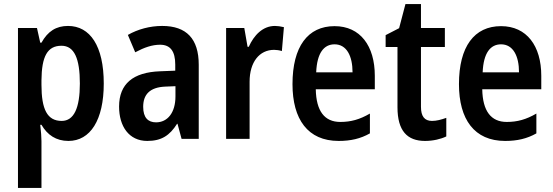

<svg xmlns="http://www.w3.org/2000/svg" viewBox="-20 -680 2707 940"><path d="M313 -553C255 -553 214 -527 183 -471H177L161 -543H68V240H183V11C183 -8 181 -36 177 -69H183C212 -19 255 10 315 10C422 10 488 -92 488 -271C488 -455 421 -553 313 -553ZM281 -456C344 -456 371 -393 371 -271C371 -151 342 -88 282 -88C211 -88 183 -145 183 -265V-287C184 -404 212 -456 281 -456Z M774 -553C714 -553 655 -537 606 -509L642 -424C687 -448 725 -461 764 -461C814 -461 838 -429 838 -364V-334L763 -331C632 -326 563 -270 563 -158C563 -62 611 10 701 10C771 10 811 -17 847 -74H849L869 0H953V-363C953 -490 893 -553 774 -553ZM790 -256 839 -258V-208C839 -128 800 -81 744 -81C705 -81 681 -104 681 -157C681 -217 713 -253 790 -256Z M1326 -553C1266 -553 1223 -507 1198 -451H1192L1176 -543H1087V0H1202V-280C1202 -376 1250 -436 1322 -436C1332 -436 1349 -434 1360 -430L1370 -547C1354 -551 1338 -553 1326 -553Z M1618 -552C1487 -552 1412 -452 1412 -268C1412 -96 1487 10 1638 10C1697 10 1745 -1 1791 -27V-124C1741 -95 1698 -83 1646 -83C1569 -83 1528 -136 1526 -243H1815V-309C1815 -455 1744 -552 1618 -552ZM1618 -463C1677 -463 1706 -406 1706 -326H1528C1532 -421 1566 -463 1618 -463Z M2095 -88C2058 -88 2041 -111 2041 -157V-450H2158V-543H2041V-660H1965L1934 -542L1868 -508V-450H1926V-155C1926 -39 1974 10 2061 10C2100 10 2138 1 2165 -12V-103C2140 -94 2117 -88 2095 -88Z M2433 -552C2302 -552 2227 -452 2227 -268C2227 -96 2302 10 2453 10C2512 10 2560 -1 2606 -27V-124C2556 -95 2513 -83 2461 -83C2384 -83 2343 -136 2341 -243H2630V-309C2630 -455 2559 -552 2433 -552ZM2433 -463C2492 -463 2521 -406 2521 -326H2343C2347 -421 2381 -463 2433 -463Z"/></svg>

Font: Noto Sans Tamil Condensed SemiBold
Style: Regular
Weight: 600
Width: 3
Designer: Jelle Bosma - Monotype Design Team
Foundry: Monotype Imaging Inc.
Version: Version 2.004